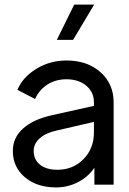

<svg xmlns="http://www.w3.org/2000/svg" viewBox="-20 -806 562 838"><path d="M391 -786 299 -632H228L304 -786ZM270 -542Q361 -542 418.5 -491Q476 -440 476 -359V0H392V-74Q365 -34 320.5 -11Q276 12 225 12Q141 12 88.5 -32.5Q36 -77 36 -147Q36 -205 80.5 -245Q125 -285 206 -303L390 -344V-359Q390 -404 356.5 -432Q323 -460 270 -460Q223 -460 187 -437Q151 -414 133 -374L56 -414Q79 -469 138.5 -505.5Q198 -542 270 -542ZM230 -65Q299 -65 344.5 -111.5Q390 -158 390 -228V-274L226 -236Q180 -226 153.5 -202.5Q127 -179 127 -147Q127 -109 155 -87Q183 -65 230 -65Z"/></svg>

Font: Plus Jakarta Display
Style: Regular
Weight: 400
Designer: Gumpita Rahayu
Foundry: Tokotype Studio
Version: Version 1.000;hotconv 1.0.109;makeotfexe 2.5.65596